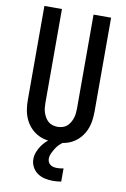

<svg xmlns="http://www.w3.org/2000/svg" viewBox="-103 -794 705 1077"><g transform="rotate(10 250.0 -256.0)"><path d="M250 8Q223 8 196.5 2.5Q170 -3 147 -16.5Q124 -30 106.5 -50.5Q89 -71 78.5 -95.5Q68 -120 64 -146.5Q60 -173 60 -200V-735H160V-200Q160 -186 161.5 -172Q163 -158 167.5 -144.5Q172 -131 179.5 -118.5Q187 -106 197.5 -97Q208 -88 222 -84Q236 -80 250 -80Q264 -80 278 -84Q292 -88 302.5 -97Q313 -106 320.5 -118.5Q328 -131 332.5 -144.5Q337 -158 338.5 -172Q340 -186 340 -200V-735H440V-200Q440 -173 436 -146.5Q432 -120 421.5 -95.5Q411 -71 393.5 -50.5Q376 -30 353 -16.5Q330 -3 303.5 2.5Q277 8 250 8ZM276 223Q253 223 230.5 218Q208 213 189 200Q170 187 159 166Q148 145 148 122Q148 102 155 83Q162 64 173 47.5Q184 31 198 17Q212 3 229 -8H301V0Q287 8 275.5 19.5Q264 31 255.5 45Q247 59 240 74Q233 89 233 105Q233 115 237.5 124Q242 133 250 138.5Q258 144 268 146Q278 148 287 148Q297 148 306 147Q315 146 324 144V219Q312 221 300 222Q288 223 276 223Z"/></g></svg>

Font: Iosevka Term Curly Semibold
Style: Regular
Weight: 600
Designer: Belleve Invis
Foundry: Belleve Invis
Version: Version 32.3.0